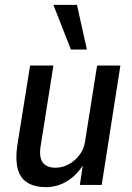

<svg xmlns="http://www.w3.org/2000/svg" viewBox="-20 -762 544 791"><path d="M169 9Q123 9 93 -9.5Q63 -28 53 -66.5Q43 -105 51 -161L104 -492H200L149 -170Q142 -133 147.5 -111.5Q153 -90 169 -80.5Q185 -71 208 -71Q238 -71 264 -85.5Q290 -100 308.5 -125Q327 -150 331 -183L380 -492H476L399 0H309L323 -94H329Q303 -46 261 -18.5Q219 9 169 9ZM272 -558 200 -742H297L338 -558Z"/></svg>

Font: Nunito Sans 10pt Condensed SemiBold
Style: Italic
Weight: 600
Width: 3
Italic angle: -9°
Designer: Vernon Adams
Foundry: Vernon Adams
Version: Version 3.101;gftools[0.9.27]